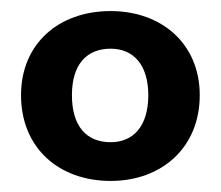

<svg xmlns="http://www.w3.org/2000/svg" viewBox="-20 -735 399 347"><path d="M180 -408C272 -408 341 -468 341 -563C341 -656 272 -715 180 -715C86 -715 18 -656 18 -563C18 -468 86 -408 180 -408ZM180 -478C137 -478 110 -506 110 -563C110 -619 137 -647 180 -647C221 -647 248 -618 248 -563C248 -507 221 -478 180 -478Z"/></svg>

Font: SN Pro
Style: Bold
Weight: 700
Designer: Tobias Whetton
Foundry: Supernotes
Version: Version 1.003;Glyphs 3.3 (3324)